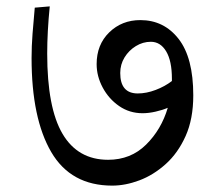

<svg xmlns="http://www.w3.org/2000/svg" viewBox="-20 -606 673 602"><path d="M332 -24Q202 -24 140.5 -129.5Q79 -235 79 -424Q79 -461 82 -500Q85 -539 89 -582L136 -586Q132 -546 130 -509Q128 -472 128 -438Q128 -268 176 -186.5Q224 -105 319 -105Q390 -105 438 -152.5Q486 -200 506 -268Q490 -261 468 -256Q446 -251 427 -251Q386 -251 353.5 -273.5Q321 -296 302 -331.5Q283 -367 283 -405Q283 -466 322.5 -504.5Q362 -543 420 -543Q494 -543 540 -484Q586 -425 586 -307Q586 -233 562 -179.5Q538 -126 499.5 -91.5Q461 -57 417 -40.5Q373 -24 332 -24ZM519 -352Q519 -356 519 -359Q519 -415 501 -445Q483 -475 453 -475Q428 -475 406 -461.5Q384 -448 370.5 -426Q357 -404 357 -377Q357 -313 412 -313Q439 -313 468 -324Q497 -335 519 -352Z"/></svg>

Font: Tiro Devanagari Hindi
Style: Italic
Weight: 400
Italic angle: -11°
Designer: Devanagari: John Hudson & Fiona Ross, assisted by Paul Hanslow. Latin: John Hudson with Paul Hanslow, assisted by Kaja S
Foundry: Tiro Typeworks Ltd.
Version: Version 1.52